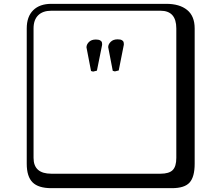

<svg xmlns="http://www.w3.org/2000/svg" viewBox="-20 -774 1140 1006"><path d="M582 -399.9 570.8 -402.8Q546.9 -522.9 546.9 -526.9Q546.9 -542 560.1 -554.9Q573.2 -567.9 596.2 -567.9Q611.3 -567.9 618.7 -563.5Q626 -559.1 627.4 -554Q628.9 -548.8 628.9 -540L602.1 -404.8ZM467.8 -398.9 457 -401.9Q433.1 -522 433.1 -525.9Q433.1 -541 446 -554Q459 -566.9 481.9 -566.9Q497.1 -566.9 504.6 -562.5Q512.2 -558.1 513.7 -553Q515.1 -547.9 515.1 -539.1L487.8 -403.8ZM249 -717.8Q204.1 -717.8 179.9 -693.8Q155.8 -669.9 155.8 -625V53.2Q155.8 136.2 249 136.2H820.8Q865.7 136.2 884.8 117.2Q903.8 98.1 903.8 53.2V-625Q903.8 -717.8 820.8 -717.8ZM1000 84Q1000 152.8 973.4 182.4Q946.8 211.9 880.9 211.9H249Q181.2 211.9 150.6 181.4Q120.1 150.9 120.1 84V-625Q120.1 -687 154.1 -720.5Q188 -753.9 249 -753.9H851.1Q920.9 -753.9 960.4 -721.9Q1000 -689.9 1000 -625Z"/></svg>

Font: Linux Biolinum Keyboard
Style: Regular
Weight: 700
Designer: Philipp H. Poll
Foundry: Philipp H. Poll
Version: Version 0.6.1 ; ttfautohint (v0.9)